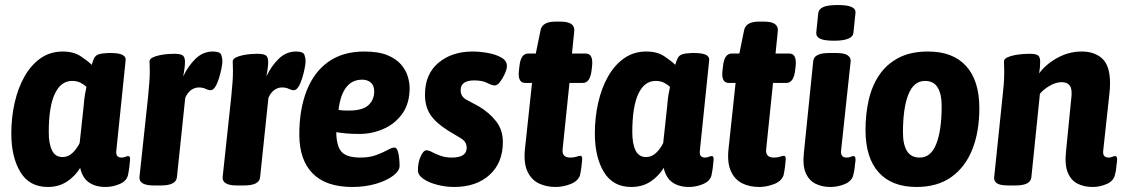

<svg xmlns="http://www.w3.org/2000/svg" viewBox="-20 -736 4471 764"><path d="M170 8Q97 8 61 -51.5Q25 -111 25 -205Q25 -269 38.5 -328Q52 -387 78 -432.5Q104 -478 142 -504.5Q180 -531 230 -531Q273 -531 301.5 -512Q330 -493 345 -478Q350 -496 355.5 -506Q361 -516 373 -520Q385 -524 410 -525H422Q482 -525 480 -497L443 -138Q441 -122 446.5 -115.5Q452 -109 464 -109Q471 -109 478.5 -112Q486 -115 490 -115Q500 -115 497 -94Q496 -84 494.5 -70.5Q493 -57 489 -38Q483 -15 455.5 -3.5Q428 8 400 8Q360 8 334 -10Q308 -28 299 -68Q279 -35 246.5 -13.5Q214 8 170 8ZM229 -111Q251 -111 268.5 -127.5Q286 -144 297 -167L313 -315Q315 -342 318 -359.5Q321 -377 324 -390Q314 -400 300 -407Q286 -414 267 -414Q222 -414 198 -362.5Q174 -311 174 -210Q174 -164 187 -137.5Q200 -111 229 -111Z M592 2Q532 2 535 -32L569 -349Q572 -380 574 -405.5Q576 -431 576 -453Q576 -467 575.5 -474.5Q575 -482 575 -491Q575 -501 587 -507Q599 -513 616 -516.5Q633 -520 649 -521Q665 -522 673 -522Q694 -522 704.5 -517Q715 -512 716 -493Q717 -474 709 -432Q729 -474 758.5 -502.5Q788 -531 827 -531Q856 -531 860.5 -517.5Q865 -504 865 -494Q865 -482 861 -462.5Q857 -443 851 -423.5Q845 -404 836.5 -390.5Q828 -377 818 -377Q809 -377 798 -382.5Q787 -388 771 -388Q754 -388 739.5 -377Q725 -366 717 -346L684 -31Q681 2 620 2Z M923 2Q863 2 866 -32L900 -349Q903 -380 905 -405.5Q907 -431 907 -453Q907 -467 906.5 -474.5Q906 -482 906 -491Q906 -501 918 -507Q930 -513 947 -516.5Q964 -520 980 -521Q996 -522 1004 -522Q1025 -522 1035.5 -517Q1046 -512 1047 -493Q1048 -474 1040 -432Q1060 -474 1089.5 -502.5Q1119 -531 1158 -531Q1187 -531 1191.5 -517.5Q1196 -504 1196 -494Q1196 -482 1192 -462.5Q1188 -443 1182 -423.5Q1176 -404 1167.5 -390.5Q1159 -377 1149 -377Q1140 -377 1129 -382.5Q1118 -388 1102 -388Q1085 -388 1070.5 -377Q1056 -366 1048 -346L1015 -31Q1012 2 951 2Z M1382 8Q1277 8 1224 -46Q1171 -100 1171 -201Q1171 -300 1200 -374.5Q1229 -449 1286.5 -490Q1344 -531 1430 -531Q1487 -531 1522.5 -516Q1558 -501 1577 -478Q1596 -455 1603 -430.5Q1610 -406 1610 -386Q1610 -325 1581.5 -284.5Q1553 -244 1507 -223.5Q1461 -203 1410 -203Q1381 -203 1358.5 -205Q1336 -207 1318 -210Q1319 -153 1340 -131Q1361 -109 1414 -109Q1450 -109 1477 -119Q1504 -129 1522 -139Q1540 -149 1549 -149Q1558 -149 1562.5 -135.5Q1567 -122 1568.5 -105Q1570 -88 1570 -76Q1570 -56 1544 -36.5Q1518 -17 1475.5 -4.5Q1433 8 1382 8ZM1367 -296Q1423 -296 1446 -317.5Q1469 -339 1469 -372Q1469 -396 1455.5 -407.5Q1442 -419 1421 -419Q1342 -419 1327 -299Q1335 -297 1346 -296.5Q1357 -296 1367 -296Z M1787 8Q1754 8 1720.5 -0.5Q1687 -9 1665 -24Q1643 -39 1643 -59Q1643 -90 1654 -114Q1665 -138 1677 -138Q1686 -138 1700 -130.5Q1714 -123 1733.5 -116Q1753 -109 1778 -109Q1837 -109 1837 -148Q1837 -172 1813.5 -186Q1790 -200 1762 -217Q1713 -248 1692 -280.5Q1671 -313 1671 -359Q1671 -441 1724.5 -486Q1778 -531 1861 -531Q1888 -531 1920 -525.5Q1952 -520 1975 -507Q1998 -494 1997 -472Q1997 -461 1989 -443Q1981 -425 1970 -410.5Q1959 -396 1949 -396Q1938 -396 1918.5 -406Q1899 -416 1867 -416Q1813 -416 1813 -377Q1813 -352 1835.5 -339.5Q1858 -327 1885 -313Q1927 -288 1954 -253.5Q1981 -219 1981 -171Q1981 -88 1928 -40Q1875 8 1787 8Z M2191 8Q2153 8 2123.5 -6.5Q2094 -21 2078.5 -54.5Q2063 -88 2069 -144L2097 -406H2070Q2039 -406 2045 -456L2047 -473Q2052 -523 2082 -523H2112L2131 -616Q2138 -650 2190 -650H2210Q2269 -650 2265 -612L2256 -523H2311Q2341 -523 2336 -473L2334 -456Q2328 -406 2299 -406H2246L2219 -145Q2214 -109 2249 -109Q2264 -109 2274 -112.5Q2284 -116 2289 -116Q2299 -116 2296 -95Q2295 -85 2293.5 -71.5Q2292 -58 2288 -39Q2280 -15 2250 -3.5Q2220 8 2191 8Z M2492 8Q2419 8 2383 -51.5Q2347 -111 2347 -205Q2347 -269 2360.5 -328Q2374 -387 2400 -432.5Q2426 -478 2464 -504.5Q2502 -531 2552 -531Q2595 -531 2623.5 -512Q2652 -493 2667 -478Q2672 -496 2677.5 -506Q2683 -516 2695 -520Q2707 -524 2732 -525H2744Q2804 -525 2802 -497L2765 -138Q2763 -122 2768.5 -115.5Q2774 -109 2786 -109Q2793 -109 2800.5 -112Q2808 -115 2812 -115Q2822 -115 2819 -94Q2818 -84 2816.5 -70.5Q2815 -57 2811 -38Q2805 -15 2777.5 -3.5Q2750 8 2722 8Q2682 8 2656 -10Q2630 -28 2621 -68Q2601 -35 2568.5 -13.5Q2536 8 2492 8ZM2551 -111Q2573 -111 2590.5 -127.5Q2608 -144 2619 -167L2635 -315Q2637 -342 2640 -359.5Q2643 -377 2646 -390Q2636 -400 2622 -407Q2608 -414 2589 -414Q2544 -414 2520 -362.5Q2496 -311 2496 -210Q2496 -164 2509 -137.5Q2522 -111 2551 -111Z M3001 8Q2963 8 2933.5 -6.5Q2904 -21 2888.5 -54.5Q2873 -88 2879 -144L2907 -406H2880Q2849 -406 2855 -456L2857 -473Q2862 -523 2892 -523H2922L2941 -616Q2948 -650 3000 -650H3020Q3079 -650 3075 -612L3066 -523H3121Q3151 -523 3146 -473L3144 -456Q3138 -406 3109 -406H3056L3029 -145Q3024 -109 3059 -109Q3074 -109 3084 -112.5Q3094 -116 3099 -116Q3109 -116 3106 -95Q3105 -85 3103.5 -71.5Q3102 -58 3098 -39Q3090 -15 3060 -3.5Q3030 8 3001 8Z M3284 8Q3251 8 3225 -5Q3199 -18 3186 -48Q3173 -78 3179 -130L3216 -493Q3219 -525 3279 -525H3308Q3341 -525 3353.5 -515.5Q3366 -506 3365 -493L3327 -139Q3323 -109 3349 -109Q3358 -109 3365 -112Q3372 -115 3376 -115Q3386 -115 3384 -94Q3382 -84 3381 -70.5Q3380 -57 3375 -38Q3369 -15 3341.5 -3.5Q3314 8 3284 8ZM3299 -574Q3260 -574 3243.5 -582Q3227 -590 3228 -606L3236 -684Q3238 -700 3256 -708Q3274 -716 3314 -716Q3352 -716 3369 -708Q3386 -700 3384 -684L3376 -606Q3373 -574 3299 -574Z M3627 8Q3529 8 3476.5 -50Q3424 -108 3424 -219Q3424 -281 3436.5 -337Q3449 -393 3478 -436.5Q3507 -480 3555 -505.5Q3603 -531 3673 -531Q3772 -531 3824.5 -473Q3877 -415 3877 -305Q3877 -212 3849 -141.5Q3821 -71 3765.5 -31.5Q3710 8 3627 8ZM3640 -109Q3684 -109 3705.5 -163Q3727 -217 3727 -314Q3727 -362 3711 -388Q3695 -414 3661 -414Q3616 -414 3594.5 -360Q3573 -306 3573 -209Q3573 -161 3589 -135Q3605 -109 3640 -109Z M4328 8Q4294 8 4268 -5Q4242 -18 4229 -49Q4216 -80 4222 -135L4243 -347Q4244 -354 4244 -358.5Q4244 -363 4244 -368Q4244 -409 4204 -409Q4182 -409 4157.5 -395Q4133 -381 4118 -363L4084 -31Q4081 2 4021 2H3992Q3959 2 3946.5 -7Q3934 -16 3936 -31L3969 -349Q3972 -375 3974 -399Q3976 -423 3976 -453Q3976 -462 3975.5 -471Q3975 -480 3975 -491Q3975 -501 3987 -507Q3999 -513 4017 -516.5Q4035 -520 4051.5 -521Q4068 -522 4076 -522Q4102 -522 4110.5 -515.5Q4119 -509 4119 -490Q4119 -469 4115 -444Q4141 -480 4187 -505.5Q4233 -531 4284 -531Q4336 -531 4366.5 -502.5Q4397 -474 4397 -405Q4397 -396 4396.5 -387Q4396 -378 4395 -368L4370 -138Q4368 -122 4374 -115.5Q4380 -109 4391 -109Q4399 -109 4406 -112Q4413 -115 4417 -115Q4427 -115 4425 -94Q4423 -84 4422 -70.5Q4421 -57 4416 -38Q4410 -15 4383 -3.5Q4356 8 4328 8Z"/></svg>

Font: Asap Semi Condensed Semi Condensed Regular
Style: Bold Italic
Weight: 700
Width: 4
Italic angle: -6°
Designer: Pablo Cosgaya
Foundry: Omnibus-Type
Version: Version 3.001; ttfautohint (v1.8.4.7-5d5b)